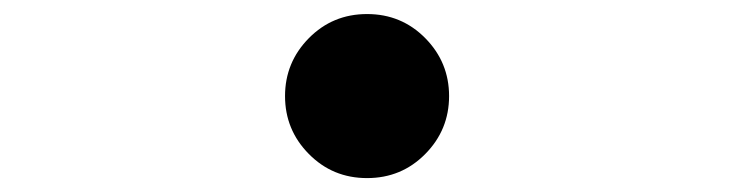

<svg xmlns="http://www.w3.org/2000/svg" viewBox="-20 -516 1040 272"><path d="M417.5 -297.9Q383.8 -332 383.8 -379.9Q383.8 -427.7 417.5 -461.9Q451.2 -496.1 500 -496.1Q548.8 -496.1 582.5 -461.9Q616.2 -427.7 616.2 -379.9Q616.2 -332 582.5 -297.9Q548.8 -263.7 500 -263.7Q451.2 -263.7 417.5 -297.9Z"/></svg>

Font: GenEi Gothic M SemiBold
Style: Regular
Weight: 500
Designer: o_tamon (Modified); [Source Han Sans]
Ryoko NISHIZUKA  (kana & ideographs); Paul D. Hunt (Latin, Greek & Cyrillic); Wenl
Version: Version 1.1a;Original Version 1.004